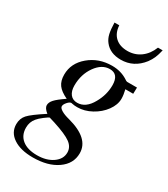

<svg xmlns="http://www.w3.org/2000/svg" viewBox="-211 -753 923 1057"><g transform="rotate(30 250.5 -225.0)"><path d="M481 -411.1 480 -371.1H430.2Q438 -338.9 438 -314.9Q438 -276.4 410.4 -238.5Q382.8 -200.7 338.9 -176.8Q294.9 -152.8 250 -152.8Q231 -152.8 217.8 -155.8Q213.4 -157.2 210.9 -157.2Q200.2 -157.2 187 -142.1Q173.8 -127 173.8 -115.2Q173.8 -104 192.4 -92.8Q210.9 -81.5 244.1 -73.2Q389.2 -34.7 389.2 60.1Q389.2 126.5 330.1 167.7Q271 209 175.8 209Q97.7 209 51.8 178.2Q5.9 147.5 5.9 95.2Q5.9 59.1 28.1 34.4Q50.3 9.8 126 -39.1Q99.1 -60.5 99.1 -79.1Q99.1 -97.2 115.7 -115.5Q132.3 -133.8 176.8 -164.1Q133.8 -184.1 116 -208.7Q98.1 -233.4 98.1 -272.9Q98.1 -345.2 158.4 -396Q218.8 -446.8 303.2 -446.8Q359.9 -446.8 402.8 -418.9Q413.1 -411.1 418.9 -411.1ZM183.1 -17.1 153.8 -25.9Q149.9 -27.8 148.9 -27.8Q143.1 -27.8 118.7 -9Q94.2 9.8 84 22.9Q62 48.8 62 85Q62 133.3 95.7 160.2Q129.4 187 189.9 187Q249.5 187 288.8 159.7Q328.1 132.3 328.1 90.8Q328.1 55.7 296.6 32.5Q265.1 9.3 183.1 -17.1ZM301.8 -424.8Q251.5 -424.8 214.1 -372.3Q176.8 -319.8 176.8 -249Q176.8 -213.9 192.6 -193.8Q208.5 -173.8 236.8 -173.8Q291 -173.8 326.2 -237.8Q357.9 -293.5 357.9 -354Q357.9 -424.8 301.8 -424.8ZM471.2 -659.2H501Q493.7 -627.4 485.1 -607.7Q476.6 -587.9 461.9 -567.9Q408.2 -499 326.2 -499Q257.8 -499 223.1 -543.9Q208 -563 201.9 -589.1Q195.8 -615.2 194.8 -659.2H225.1Q228 -611.3 256.6 -585.2Q285.2 -559.1 334 -559.1Q380.4 -559.1 416.5 -585.4Q452.6 -611.8 471.2 -659.2Z"/></g></svg>

Font: Accordance
Style: Italic
Weight: 400
Italic angle: -11°
Version: Version 1.2 (build January 31, 2020) Miklal Software Solutio